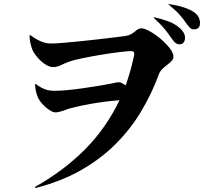

<svg xmlns="http://www.w3.org/2000/svg" viewBox="-20 -865 1040 962"><path d="M912 -750Q901 -767 881.5 -789.5Q862 -812 823 -844L824 -845Q866 -839 899 -828.5Q932 -818 952 -804Q969 -792 975.5 -778.5Q982 -765 982 -749Q982 -718 952 -718Q940 -718 933 -724.5Q926 -731 912 -750ZM838 -675Q825 -695 804.5 -720Q784 -745 750 -776L751 -779Q792 -770 825 -757.5Q858 -745 882 -723Q907 -701 907 -676Q907 -661 900 -652Q893 -643 879 -643Q869 -643 860.5 -649Q852 -655 838 -675ZM140 -622Q135 -636 131.5 -653Q128 -670 128 -688L132 -689Q188 -647 234 -647Q255 -647 286 -649.5Q317 -652 353 -655.5Q389 -659 426.5 -663Q464 -667 498 -671Q532 -675 559.5 -678.5Q587 -682 603 -684Q622 -686 634 -692.5Q646 -699 655 -706Q657 -708 659 -709.5Q661 -711 663 -713Q676 -723 689 -723Q704 -723 731 -708Q758 -693 784 -671Q810 -649 829.5 -624.5Q849 -600 849 -581Q849 -570 841 -561Q833 -552 820 -542Q814 -537 807.5 -532Q801 -527 796 -522Q784 -511 778 -498Q742 -399 688.5 -309Q635 -219 560 -144Q485 -69 386 -12.5Q287 44 158 77L155 72Q300 -10 405.5 -116Q511 -222 579 -363Q542 -360 506.5 -355.5Q471 -351 439.5 -345.5Q408 -340 382.5 -334.5Q357 -329 339 -324Q326 -321 315 -317Q304 -313 293 -309Q282 -306 274 -304Q266 -302 258 -302Q247 -302 233.5 -310Q220 -318 206.5 -330Q193 -342 182 -356.5Q171 -371 167 -384Q156 -414 156 -444L158 -445Q183 -426 205 -418Q227 -410 250 -410Q280 -410 317.5 -413.5Q355 -417 393 -422.5Q431 -428 465.5 -433.5Q500 -439 523 -444Q544 -447 555 -450Q568 -453 573 -453Q583 -453 590.5 -449Q598 -445 610 -437Q624 -478 634 -514Q644 -550 652 -588Q654 -597 651 -603Q648 -609 637 -609Q618 -609 574.5 -603.5Q531 -598 483 -590Q435 -582 391.5 -573Q348 -564 329 -557Q315 -552 303.5 -547Q292 -542 282 -537Q273 -533 264.5 -531Q256 -529 245 -529Q232 -529 216.5 -537Q201 -545 186 -558.5Q171 -572 158.5 -588.5Q146 -605 140 -622Z"/></svg>

Font: XinYuGongZhangJiaSongA
Style: Regular
Weight: 900
Designer: XinYuGong
Foundry: Adobe Systems Incorporated
Version: Version 1.00